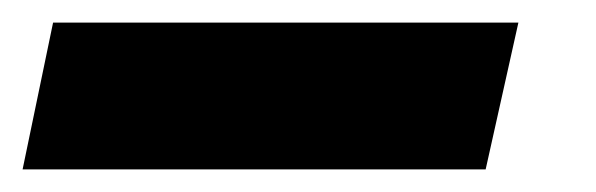

<svg xmlns="http://www.w3.org/2000/svg" viewBox="-96 37 528 170"><path d="M-76 187 -49 57H363L334 187Z"/></svg>

Font: Saira Expanded ExtraBold
Style: Italic
Weight: 800
Width: 7
Italic angle: -12°
Designer: Hector Gatti with collaboration of the Omnibus-Type team
Foundry: Omnibus-Type
Version: Version 1.101